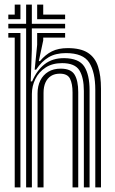

<svg xmlns="http://www.w3.org/2000/svg" viewBox="-20 -820 505 840"><path d="M94.3 0V-695.8H16.4V-716H94.3V-800H119.3V-716H264.9V-695.8H119.3V-604.1L114.5 -463.9H120.5Q141.3 -512.8 175.6 -539.4Q210 -566 261 -565.6Q325.6 -564.9 348.8 -528.8Q371.9 -492.7 371.9 -425.1V0H346.9V-421.9Q346.9 -480.7 327.3 -512.3Q307.6 -543.8 251.7 -543.8Q208.9 -543.8 179.4 -524.5Q149.9 -505.2 134.7 -474.3Q119.5 -443.5 119.5 -409.2V0ZM44.4 0V-655.6H16.4V-675.7H69.4V0ZM144.3 0V-411.4Q144.3 -443.5 156.4 -467.9Q168.5 -492.2 191.2 -506Q213.9 -519.7 245.7 -519.7Q290.5 -519.7 306.4 -493.2Q322.3 -466.7 322.3 -417.1V0H297.4V-415.6Q297.4 -453.4 286.4 -475.6Q275.4 -497.7 241.8 -497.7Q219.3 -497.7 203.4 -487.8Q187.4 -477.9 179 -459.2Q170.5 -440.6 170.5 -414V0ZM396.9 0V-426.7Q396.9 -504.4 370.3 -546.1Q343.7 -587.7 268.3 -587.7Q223.3 -587.7 192.7 -569.5Q162 -551.3 137.8 -515.1H131.7L142.6 -624.1V-675.7H264.9V-655.6H169.1V-643.3L149.8 -552.7H155Q178.7 -581.2 207 -595.3Q235.4 -609.5 276.3 -609.5Q333.3 -609.5 364.9 -588.8Q396.5 -568.1 409.1 -528.5Q421.8 -488.9 421.8 -431.6V0ZM16.4 -736.1V-756.2H44.4V-800H69.4V-736.1ZM142.6 -736.1V-800H169.1V-756.2H264.9V-736.1Z"/></svg>

Font: Big Shoulders Inline Display SC Thin
Style: Regular
Weight: 100
Designer: Patric King
Foundry: XO Type Co
Version: Version 2.002